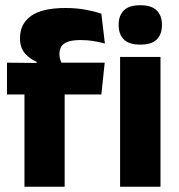

<svg xmlns="http://www.w3.org/2000/svg" viewBox="-20 -707 679 727"><path d="M228.2 -676.7Q268.6 -676.7 303.3 -670.4Q338.1 -664 363.8 -655.1L377.1 -542.2Q356.8 -547.7 334.4 -551.5Q312.1 -555.3 285.6 -555.3Q253.9 -555.3 236.3 -548.7Q218.7 -542.2 211.9 -530.3Q205.1 -518.4 205.1 -502.1V-500.8Q205.1 -489 208.7 -479.4Q212.4 -469.8 217.5 -461.4L118.7 -458V-473.3Q92.6 -483.5 74.2 -505.1Q55.8 -526.7 55.8 -560.8V-563.3Q55.8 -616.9 97.7 -646.8Q139.7 -676.7 228.2 -676.7ZM224.8 0H72.6V-426.6H224.8ZM363.8 -349.2H6.4V-469.7L138.3 -468.5L196.4 -469.7H376.5ZM587.7 0H434.7V-491.4H587.7ZM511.2 -538Q468.6 -538 449 -557.6Q429.3 -577.3 429.3 -610.9V-614.3Q429.3 -648 449 -667.6Q468.6 -687.2 511.2 -687.2Q553.5 -687.2 573.3 -667.6Q593.1 -648 593.1 -614.3V-610.9Q593.1 -576.8 573.3 -557.4Q553.5 -538 511.2 -538Z"/></svg>

Font: Anek Kannada Medium
Style: Regular
Weight: 500
Designer: Vaishnavi Murthy, Maithili Shingre (Kannada) & Yesha Goshar (Latin)
Foundry: Ek Type
Version: Version 1.003